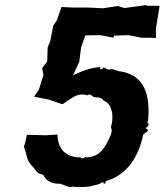

<svg xmlns="http://www.w3.org/2000/svg" viewBox="-20 -737 656 765"><path d="M330 -357 333 -361C333 -361 343 -358 344 -359C348 -354 339 -359 353 -351C364 -347 382 -353 393 -336C422 -327 437 -281 422 -231C429 -215 423 -200 410 -175C391 -137 369 -110 321 -110C317 -112 325 -106 321 -113C310 -102 315 -109 313 -107C302 -103 300 -111 304 -108C293 -112 301 -114 299 -110C239 -110 210 -147 209 -201L163 -198L87 -200C83 -177 79 -160 75 -154C83 -130 85 -120 88 -109C93 -91 103 -80 116 -67C125 -52 133 -43 152 -41C164 -15 187 -4 219 -5C235 -1 258 13 268 7C278 5 273 8 282 8C306 8 320 9 341 5C354 0 369 2 390 -12C391 -13 393 -6 394 -5C399 -6 401 -5 401 -15C482 -38 532 -107 551 -203C551 -203 560 -198 554 -202C557 -211 560 -207 567 -212C558 -208 571 -213 569 -219C565 -227 561 -222 560 -227C564 -229 573 -239 569 -231C572 -245 572 -240 575 -245C562 -240 573 -254 566 -252C566 -247 569 -259 570 -252C580 -365 553 -435 464 -452C444 -452 434 -467 413 -459C410 -463 408 -460 399 -464C406 -464 398 -473 395 -463C395 -467 396 -474 386 -461C376 -462 378 -460 381 -470C340 -468 300 -451 271 -437L296 -491L303 -548L320 -596L378 -597L431 -587L435 -595C454 -596 472 -596 491 -597L543 -587L602 -586L601 -621L616 -714H564V-717L476 -705L449 -713L390 -704L331 -707H271L225 -709L207 -657L192 -634L180 -572L170 -549L168 -492L148 -466L153 -438L135 -380L116 -352L175 -340L227 -322C235 -323 241 -331 256 -340C285 -360 302 -365 330 -357Z"/></svg>

Font: Asimov Print
Style: DIt
Weight: 250
Width: 0
Designer: Google
Version: Version 2.000980: 2014